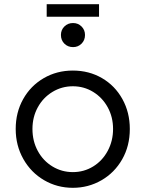

<svg xmlns="http://www.w3.org/2000/svg" viewBox="-20 -885 695 917"><path d="M55 -269Q55 -348 90.5 -411.5Q126 -475 188.5 -511.5Q251 -548 328 -548Q405 -548 467 -512Q529 -476 564.5 -412Q600 -348 600 -269Q600 -188 563.5 -124Q527 -60 464.5 -24Q402 12 328 12Q253 12 190.5 -24.5Q128 -61 91.5 -125.5Q55 -190 55 -269ZM328 -63Q381 -63 425 -90Q469 -117 494.5 -164.5Q520 -212 520 -269Q520 -326 494.5 -372.5Q469 -419 425 -446Q381 -473 328 -473Q275 -473 230.5 -446Q186 -419 160.5 -372.5Q135 -326 135 -269Q135 -211 160.5 -164Q186 -117 230.5 -90Q275 -63 328 -63ZM203 -865H453V-805H203ZM329 -775Q353 -775 369.5 -758.5Q386 -742 386 -718Q386 -693 369.5 -676.5Q353 -660 329 -660Q304 -660 287.5 -676.5Q271 -693 271 -718Q271 -742 287.5 -758.5Q304 -775 329 -775Z"/></svg>

Font: Eudoxus Sans
Style: Regular
Weight: 400
Designer: Stijn de Vries
Foundry: tokotype
Version: Version 2.005